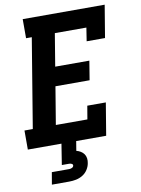

<svg xmlns="http://www.w3.org/2000/svg" viewBox="-102 -803 803 1091"><g transform="rotate(-10 300.0 -257.5)"><path d="M7 0V-110H55L140 -625H107V-735H580L549 -548H443L455 -625H273L242 -437H439L421 -327H224L188 -110H370L383 -187H490L459 0ZM107 220 119 150H219Q227 150 235 146.5Q243 143 245 135Q246 127 239 123.5Q232 120 224 120H182L201 0H286L277 55Q290 58 301.5 65Q313 72 320.5 82.5Q328 93 330 107Q332 121 329 135Q326 154 314.5 172Q303 190 285 201Q267 212 247 216Q227 220 207 220Z"/></g></svg>

Font: Iosevka Etoile XBdObl
Style: Regular
Weight: 800
Italic angle: -9°
Designer: Belleve Invis
Foundry: Belleve Invis
Version: Version 15.5.2; ttfautohint (v1.8.4)